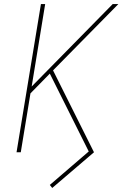

<svg xmlns="http://www.w3.org/2000/svg" viewBox="-20 -755 640 952"><path d="M239 177 227 162 420 -4 227 -390 131 -292 83 0H62L183 -735H204L137 -326L539 -735H567L243 -406L446 0Z"/></svg>

Font: Iosevka Aile Thin
Style: Italic
Weight: 100
Italic angle: -9°
Designer: Belleve Invis
Foundry: Belleve Invis
Version: Version 31.1.0; ttfautohint (v1.8.4)